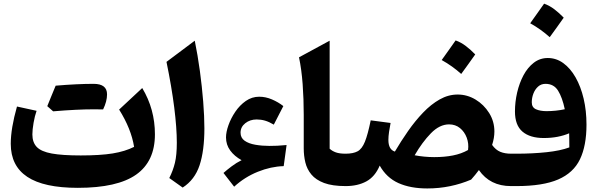

<svg xmlns="http://www.w3.org/2000/svg" viewBox="-20 -1038 3331 1071"><path d="M728 -218.8Q711.9 -319.3 644.5 -426.8L773.4 -546.9Q844.2 -429.2 844.2 -288.6Q844.2 -137.7 739.5 -64Q634.8 9.8 414.1 9.8Q224.6 9.8 132.3 -51.5Q40 -112.8 40 -235.8Q40 -321.3 74.7 -443.8L184.1 -419.9Q173.8 -391.1 167.2 -352.5Q160.6 -314 160.6 -288.1Q160.6 -243.7 185.3 -218Q210 -192.4 269 -181.6Q328.1 -170.9 430.2 -170.9Q539.6 -170.9 608.6 -182.1Q677.7 -193.4 728 -218.8ZM500 -428.2Q411.1 -428.2 276.4 -417Q268.6 -423.8 260.3 -431.2Q252 -438.5 243.7 -445.8Q255.4 -475.1 267.1 -503.4Q278.8 -531.7 290.5 -560.1Q411.6 -570.3 502.4 -570.3Q577.1 -570.3 577.1 -511.7Q577.1 -472.7 555.2 -427.7Q555.2 -427.7 500 -428.2Z M1066.4 -811Q1083 -730 1095 -642.1Q1106.9 -554.2 1113.5 -471.2Q1120.1 -388.2 1120.1 -321.8Q1120.1 -197.3 1093.3 -116.2Q1066.4 -35.2 999 8.3L924.3 -44.9Q945.3 -86.4 955.8 -129.9Q966.3 -173.3 966.3 -241.7Q966.3 -324.2 951.9 -438.5Q937.5 -552.7 908.7 -692.9Z M1327.6 -144.5Q1287.6 -166.5 1264.2 -198.5Q1240.7 -230.5 1240.7 -271.5Q1240.7 -301.3 1254.4 -339.8Q1268.1 -378.4 1292.7 -414.8Q1317.4 -451.2 1351.3 -474.9Q1385.3 -498.5 1425.8 -498.5Q1461.9 -498.5 1497.1 -483.4Q1532.2 -468.3 1560.5 -446.3L1507.3 -342.8Q1481 -358.4 1458.5 -365Q1436 -371.6 1411.6 -371.6Q1374.5 -371.6 1348.1 -350.6Q1321.8 -329.6 1321.8 -297.9Q1321.8 -269 1344.7 -252.9Q1367.7 -236.8 1404.8 -230.5Q1441.9 -224.1 1483.4 -224.1Q1505.4 -224.1 1527.3 -225.1Q1549.3 -226.1 1578.6 -229L1562.5 -111.3Q1491.2 -109.4 1418 -79.8Q1344.7 -50.3 1286.1 3.4L1226.6 -73.2Q1244.6 -89.4 1271.7 -109.9Q1298.8 -130.4 1327.6 -144.5Z M1818.8 -811V-208.5Q1833 -195.3 1853.5 -188Q1874 -180.7 1907.7 -180.7H1908.2V0H1907.7Q1834 0 1787.8 -17.3Q1741.7 -34.7 1717 -64.5Q1692.4 -94.2 1683.3 -131.8Q1674.3 -169.4 1674.3 -210V-397.9Q1674.3 -486.3 1668.2 -568.6Q1662.1 -650.9 1647.9 -718.3Z M2532.7 -510.7Q2585.9 -510.7 2632.6 -482.7Q2679.2 -454.6 2708.5 -407.7Q2737.8 -360.8 2737.8 -304.2Q2737.8 -269 2725.1 -229.5Q2745.1 -201.7 2770.5 -191.2Q2795.9 -180.7 2830.1 -180.7H2830.6V0H2830.1Q2713.4 0 2651.4 -89.4Q2641.1 -75.2 2630.1 -62Q2619.1 -48.8 2607.9 -36.1Q2551.8 -12.2 2490.5 0.5Q2429.2 13.2 2363.3 13.2Q2269.5 13.2 2202.9 -16.6Q2136.2 -46.4 2098.1 -114.3Q2071.8 -52.2 2023.4 -26.1Q1975.1 0 1908.2 0Q1897.9 0 1892.8 -8.1Q1887.7 -16.1 1887.7 -37.6V-143.1Q1887.7 -164.6 1892.8 -172.6Q1897.9 -180.7 1908.2 -180.7Q1950.2 -180.7 1974.9 -194.1Q1999.5 -207.5 2015.6 -247.6Q2031.7 -287.6 2047.9 -366.7L2158.7 -352.1Q2153.8 -326.7 2150.1 -301.8Q2146.5 -276.9 2146.5 -257.3Q2146.5 -204.1 2182.6 -192.4Q2216.8 -250.5 2256.3 -307.1Q2295.9 -363.8 2340.1 -409.9Q2384.3 -456.1 2432.6 -483.4Q2481 -510.7 2532.7 -510.7ZM2484.9 -344.2Q2432.1 -344.2 2383.5 -294.4Q2335 -244.6 2293 -171.9Q2318.4 -167 2346.7 -164.3Q2375 -161.6 2401.9 -161.6Q2460 -161.6 2506.8 -170.9Q2553.7 -180.2 2590.8 -201.2Q2595.7 -237.3 2583.5 -270Q2571.3 -302.7 2545.9 -323.5Q2520.5 -344.2 2484.9 -344.2ZM2521.5 -812.5Q2551.8 -801.8 2578.9 -781Q2606 -760.3 2630.9 -734.4Q2611.8 -707.5 2592.5 -680.4Q2573.2 -653.3 2552.7 -625.5Q2528.8 -647 2501.7 -666.5Q2474.6 -686 2443.8 -703.1Q2463.9 -731 2483.2 -758.3Q2502.4 -785.6 2521.5 -812.5Z M3251.5 -342.8Q3251.5 -225.1 3215.1 -149.4Q3178.7 -73.7 3093.5 -36.9Q3008.3 0 2860.8 0H2830.6Q2820.3 0 2815.2 -8.1Q2810.1 -16.1 2810.1 -37.6V-143.1Q2810.1 -164.6 2815.2 -172.6Q2820.3 -180.7 2830.6 -180.7H2860.4Q2951.2 -180.7 3028.8 -189Q3106.4 -197.3 3155.8 -215.8Q3155.8 -232.9 3155.5 -255.6Q3155.3 -278.3 3154.8 -294.4Q3126.5 -282.2 3090.6 -275.1Q3054.7 -268.1 3013.2 -268.1Q2936.5 -268.1 2894.5 -303.7Q2852.5 -339.4 2852.5 -416Q2852.5 -469.2 2864.7 -522Q2877 -574.7 2900.1 -618.2Q2923.3 -661.6 2957.5 -688Q2991.7 -714.4 3035.6 -714.4Q3083 -714.4 3122.3 -685.8Q3161.6 -657.2 3190.7 -606.2Q3219.7 -555.2 3235.6 -487.8Q3251.5 -420.4 3251.5 -342.8ZM3130.4 -428.7Q3116.7 -494.1 3093 -532.2Q3069.3 -570.3 3022.9 -570.3Q2998.5 -570.3 2981.4 -554.9Q2964.4 -539.6 2955.3 -515.9Q2946.3 -492.2 2946.3 -467.3Q2946.3 -439 2969.7 -428.5Q2993.2 -418 3028.8 -418Q3054.2 -418 3080.1 -420.7Q3106 -423.3 3130.4 -428.7ZM3015.1 -1017.6Q3045.4 -1006.8 3072.5 -986.1Q3099.6 -965.3 3124.5 -939.5Q3105.5 -912.6 3086.2 -885.5Q3066.9 -858.4 3046.4 -830.6Q3022.5 -852.1 2995.4 -871.6Q2968.3 -891.1 2937.5 -908.2Q2957.5 -936 2976.8 -963.4Q2996.1 -990.7 3015.1 -1017.6Z"/></svg>

Font: Pinar DS2-Bold
Style: Regular
Weight: 700
Designer: Amin Abedi
Version: Version 2.000